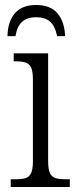

<svg xmlns="http://www.w3.org/2000/svg" viewBox="-20 -750 310 770"><path d="M23 -31H38Q67 -31 82 -35.5Q97 -40 104.5 -55.5Q112 -71 112 -102V-431Q112 -463 105 -478.5Q98 -494 83.5 -499Q69 -504 42 -504H35V-536H173V-105Q173 -72 180 -56.5Q187 -41 202 -36Q217 -31 246 -31H260V0H23ZM125 -730Q182 -730 210.5 -696.5Q239 -663 241 -605H209Q201 -646 180.5 -663.5Q160 -681 125 -681Q90 -681 69.5 -663.5Q49 -646 42 -605H10Q11 -663 39.5 -696.5Q68 -730 125 -730Z"/></svg>

Font: Noto Serif NarrowLight
Style: Regular
Weight: 300
Width: 4
Designer: Monotype Design Team
Foundry: Monotype Imaging Inc.
Version: Version 1.001